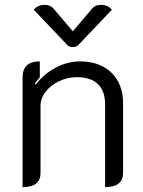

<svg xmlns="http://www.w3.org/2000/svg" viewBox="-20 -762 590 791"><path d="M73 -443Q73 -509 144 -509V-443Q136 -435 124 -419L128 -414Q159 -456 208 -482.5Q257 -509 310 -509Q392 -509 439.5 -462Q487 -415 487 -338V-50Q487 9 413 9V-333Q413 -386 384 -415Q355 -444 296 -444Q258 -444 223.5 -427.5Q189 -411 168 -384Q147 -357 147 -326V-50Q147 -20 128.5 -5.5Q110 9 73 9ZM359 -726Q372 -742 396 -742Q424 -742 441 -722L305 -579Q296 -568 280 -568Q264 -568 255 -579L119 -722Q136 -742 164 -742Q188 -742 201 -726L280 -633Z"/></svg>

Font: K2D Light
Style: Regular
Weight: 300
Designer: Katatrad Aksorn Co.,Ltd.
Foundry: Cadson Demak Co.,Ltd.
Version: Version 1.000; ttfautohint (v1.6)